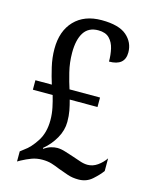

<svg xmlns="http://www.w3.org/2000/svg" viewBox="-111 -798 700 881"><g transform="rotate(15 238.5 -357.0)"><path d="M347 10Q318 10 295 2Q272 -6 250 -14Q229 -23 209.5 -29Q190 -35 165 -35Q138 -35 115 -26.5Q92 -18 68 -5L54 3V-45L72 -59Q100 -78 126.5 -119Q153 -160 153 -219Q153 -249 147 -278Q141 -307 133 -334H39V-379H117Q106 -413 96 -456Q86 -499 86 -541Q86 -626 133 -675Q180 -724 262 -724Q344 -724 381 -692Q418 -660 418 -612Q418 -549 343 -549Q343 -581 336.5 -609.5Q330 -638 312 -656.5Q294 -675 259 -675Q213 -675 191 -641Q169 -607 169 -545Q169 -498 180 -453.5Q191 -409 201 -379H346V-334H214Q221 -309 225.5 -285Q230 -261 230 -232Q230 -192 208.5 -154Q187 -116 153 -88L154 -84Q172 -96 188 -100.5Q204 -105 217 -105Q235 -105 256.5 -98Q278 -91 297 -85Q315 -79 334 -72.5Q353 -66 370 -66Q395 -66 417 -81.5Q439 -97 454 -119V-59Q439 -38 412 -14Q385 10 347 10Z"/></g></svg>

Font: Noto Serif Sinhala Condensed
Style: Regular
Weight: 400
Width: 3
Designer: Jelle Bosma - Monotype Design Team
Foundry: Monotype Imaging Inc.
Version: Version 2.007; ttfautohint (v1.8.4.7-5d5b)